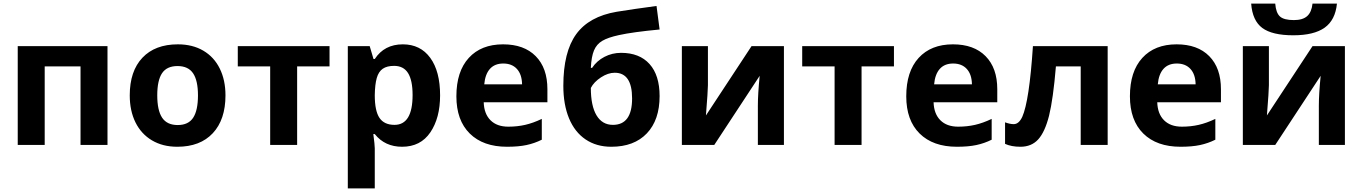

<svg xmlns="http://www.w3.org/2000/svg" viewBox="-20 -801 7530 1061"><path d="M78 -546H574V0H425V-434H227V0H78Z M697 -274Q697 -408 767 -482Q837 -556 963 -556Q1044 -556 1103.5 -521Q1163 -486 1194.5 -422Q1226 -358 1226 -274Q1226 -140 1156 -65Q1086 10 960 10Q879 10 819.5 -25.5Q760 -61 728.5 -125Q697 -189 697 -274ZM1074 -274Q1074 -356 1047 -396Q1020 -436 961 -436Q902 -436 875.5 -396.5Q849 -357 849 -274Q849 -191 876 -150.5Q903 -110 962 -110Q1021 -110 1047.5 -150.5Q1074 -191 1074 -274Z M1473 -434H1294V-546H1801V-434H1622V0H1473Z M1902 -546H2023L2044 -475H2051Q2104 -556 2206 -556Q2303 -556 2357.5 -481.5Q2412 -407 2412 -274Q2412 -149 2358 -69.5Q2304 10 2202 10Q2107 10 2051 -60H2043Q2051 0 2051 19V240H1902ZM2260 -276Q2260 -357 2235 -397Q2210 -437 2158 -437Q2118 -437 2095 -421Q2072 -405 2062 -370Q2052 -335 2051 -275Q2051 -188 2077 -149.5Q2103 -111 2160 -111Q2260 -111 2260 -276Z M2502 -269Q2502 -406 2570.5 -481Q2639 -556 2760 -556Q2876 -556 2940.5 -490.5Q3005 -425 3005 -308V-236H2653Q2655 -172 2690.5 -136.5Q2726 -101 2789 -101Q2838 -101 2882 -111Q2926 -121 2974 -144V-29Q2934 -9 2889.5 0.5Q2845 10 2782 10Q2650 10 2576 -63Q2502 -136 2502 -269ZM2865 -335Q2864 -390 2836.5 -420Q2809 -450 2761 -450Q2714 -450 2687.5 -420.5Q2661 -391 2656 -335Z M3093 -327Q3093 -514 3164 -612Q3235 -710 3388 -736Q3480 -751 3608 -768L3625 -638Q3477 -624 3400 -607Q3340 -594 3308.5 -575.5Q3277 -557 3262.5 -522.5Q3248 -488 3245 -426H3252Q3278 -465 3320.5 -487Q3363 -509 3412 -509Q3514 -509 3569.5 -447Q3625 -385 3625 -270Q3625 -138 3554.5 -64Q3484 10 3358 10Q3276 10 3216 -30.5Q3156 -71 3124.5 -147Q3093 -223 3093 -327ZM3473 -257Q3473 -399 3377 -399Q3340 -399 3301 -373.5Q3262 -348 3245 -315Q3245 -216 3276.5 -163.5Q3308 -111 3367 -111Q3473 -111 3473 -257Z M3748 -546H3892V-330Q3892 -301 3881 -163L4133 -546H4312V0H4168V-218Q4168 -281 4178 -382L3927 0H3748Z M4592 -434H4413V-546H4920V-434H4741V0H4592Z M4988 -269Q4988 -406 5056.5 -481Q5125 -556 5246 -556Q5362 -556 5426.5 -490.5Q5491 -425 5491 -308V-236H5139Q5141 -172 5176.5 -136.5Q5212 -101 5275 -101Q5324 -101 5368 -111Q5412 -121 5460 -144V-29Q5420 -9 5375.5 0.5Q5331 10 5268 10Q5136 10 5062 -63Q4988 -136 4988 -269ZM5351 -335Q5350 -390 5322.5 -420Q5295 -450 5247 -450Q5200 -450 5173.5 -420.5Q5147 -391 5142 -335Z M5534 -6V-125Q5561 -115 5582 -115Q5610 -115 5629 -155Q5668 -243 5688 -546H6101V0H5952V-434H5815Q5800 -254 5777 -161Q5754 -71 5717 -30.5Q5680 10 5619 10Q5569 10 5534 -6Z M6224 -269Q6224 -406 6292.5 -481Q6361 -556 6482 -556Q6598 -556 6662.5 -490.5Q6727 -425 6727 -308V-236H6375Q6377 -172 6412.5 -136.5Q6448 -101 6511 -101Q6560 -101 6604 -111Q6648 -121 6696 -144V-29Q6656 -9 6611.5 0.5Q6567 10 6504 10Q6372 10 6298 -63Q6224 -136 6224 -269ZM6587 -335Q6586 -390 6558.5 -420Q6531 -450 6483 -450Q6436 -450 6409.5 -420.5Q6383 -391 6378 -335Z M6894 -781H7027Q7031 -730 7053 -710Q7075 -690 7130 -690Q7179 -690 7203.5 -712Q7228 -734 7233 -781H7368Q7359 -690 7300 -648Q7241 -606 7127 -606Q7010 -606 6955.5 -646.5Q6901 -687 6894 -781ZM6848 -546H6992V-330Q6992 -301 6981 -163L7233 -546H7412V0H7268V-218Q7268 -281 7278 -382L7027 0H6848Z"/></svg>

Font: OpenSansMMV
Style: Bold
Weight: 700
Foundry: Ascender Corporation
Version: Version 4.001